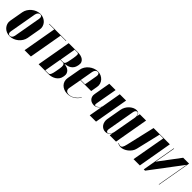

<svg xmlns="http://www.w3.org/2000/svg" viewBox="239 -1562 2628 2628"><g transform="rotate(45 1553.0 -247.5)"><path d="M222 -505Q256 -505 284.5 -492Q313 -479 332.5 -457.5Q352 -436 361 -407Q370 -378 364 -346L329 -148Q323 -116 305 -87Q287 -58 261 -36.5Q235 -15 203 -2.5Q171 10 137 10Q103 10 74 -2.5Q45 -15 25.5 -37Q6 -59 -3 -87.5Q-12 -116 -6 -148L29 -346Q35 -378 53 -407Q71 -436 97.5 -458Q124 -480 156 -492.5Q188 -505 222 -505ZM224 -499Q205 -499 191 -483.5Q177 -468 172 -443L103 -51Q98 -26 107 -11Q116 4 136 4Q155 4 168 -10.5Q181 -25 186 -51L255 -443Q260 -469 251.5 -484Q243 -499 224 -499Z M729 -489H626L540 0H418L504 -489H402L403 -495H730Z M1083 -368Q1077 -337 1062.5 -316.5Q1048 -296 1029 -283.5Q1010 -271 989.5 -265Q969 -259 952 -257L940 -256L939 -254L950 -252Q968 -249 988.5 -241.5Q1009 -234 1024.5 -220Q1040 -206 1048.5 -185Q1057 -164 1052 -135L1049 -119Q1044 -90 1028.5 -68Q1013 -46 990.5 -31Q968 -16 941 -8Q914 0 887 0H690L777 -495H964Q987 -495 1011 -489Q1035 -483 1053.5 -470Q1072 -457 1082 -435.5Q1092 -414 1086 -382ZM909 -258Q930 -258 940 -281.5Q950 -305 958 -353L966 -395Q974 -443 973 -466Q972 -489 950 -489H898L858 -258ZM934 -156Q951 -252 908 -252H856L813 -6H871Q893 -6 904.5 -29Q916 -52 924 -100Z M1140 -345Q1146 -378 1164 -407Q1182 -436 1208.5 -457.5Q1235 -479 1267.5 -492Q1300 -505 1334 -505Q1368 -505 1396 -492Q1424 -479 1443.5 -457.5Q1463 -436 1472 -407Q1481 -378 1475 -346L1458 -249H1249L1216 -65Q1211 -34 1226.5 -16Q1242 2 1274 2Q1295 2 1317 -5.5Q1339 -13 1359 -26.5Q1379 -40 1396.5 -58Q1414 -76 1424 -97L1430 -95Q1402 -45 1355 -17.5Q1308 10 1252 10Q1216 10 1186 -2.5Q1156 -15 1136 -36Q1116 -57 1107.5 -86Q1099 -115 1105 -148ZM1333 -255 1366 -443Q1371 -469 1362.5 -484Q1354 -499 1335 -499Q1316 -499 1302 -483.5Q1288 -468 1283 -443L1250 -255Z M1711 -191Q1691 -162 1669.5 -149.5Q1648 -137 1620 -137Q1600 -137 1580 -143.5Q1560 -150 1545 -164.5Q1530 -179 1522.5 -201.5Q1515 -224 1521 -256L1563 -495H1685L1631 -192Q1626 -165 1628.5 -156Q1631 -147 1642 -147Q1653 -147 1665.5 -153.5Q1678 -160 1689 -170Q1700 -180 1707.5 -191.5Q1715 -203 1717 -213L1766 -495H1888L1801 0H1679L1713 -191Z M2074 -46H2072Q2055 -15 2035.5 -2.5Q2016 10 1990 10Q1963 10 1941.5 -1.5Q1920 -13 1906 -32.5Q1892 -52 1886 -78.5Q1880 -105 1885 -134L1923 -350Q1929 -382 1944.5 -410Q1960 -438 1982.5 -459Q2005 -480 2031.5 -492.5Q2058 -505 2085 -505Q2109 -505 2123.5 -493Q2138 -481 2143 -452H2145L2153 -495H2275L2188 0H2066L2068 -16ZM2139 -416Q2144 -446 2133.5 -470.5Q2123 -495 2105 -495Q2091 -495 2080.5 -482Q2070 -469 2067 -449L1997 -51Q1993 -31 1999.5 -17Q2006 -3 2019 -3Q2027 -3 2036.5 -10Q2046 -17 2055 -27.5Q2064 -38 2070.5 -51.5Q2077 -65 2079 -78Z M2228 -13Q2238 -7 2248.5 -3Q2259 1 2270 1Q2289 1 2301 -16Q2313 -33 2324 -80L2420 -495H2735L2649 0H2527L2614 -489H2542L2458 -134Q2451 -102 2432 -75.5Q2413 -49 2388.5 -30Q2364 -11 2337 -0.5Q2310 10 2285 10Q2252 10 2225 -8Z M3108 -494 3021 0H3015L3090 -427L3096 -456H3094L2750 0H2725L2812 -494H2819L2765 -190H2767L2787 -218L2994 -494Z"/></g></svg>

Font: Moniqa Black Ita Display
Style: Italic
Weight: 900
Italic angle: -10°
Designer: Rajesh Rajput
Foundry: Rajesh Rajput
Version: Version 1.000